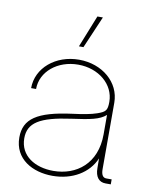

<svg xmlns="http://www.w3.org/2000/svg" viewBox="-83 -789 668 857"><g transform="rotate(10 251.0 -360.5)"><path d="M213.9 7.8C303.7 7.8 376.5 -35.6 405.8 -105L406.2 -61C406.2 -22 423.3 0 453.6 0H477.5V-22.5H453.6C437.5 -22.5 429.7 -35.2 429.7 -61V-361.3C429.7 -454.1 347.2 -523.4 242.2 -523.4C136.2 -523.4 52.7 -453.1 52.7 -361.3H75.2C75.2 -440.4 148.9 -501 242.2 -501C334.5 -501 407.2 -440.9 407.2 -361.3C407.2 -322.3 399.4 -314.9 363.8 -302.2C336.4 -292.5 298.3 -286.1 252.9 -280.3C97.2 -259.8 39.1 -219.7 39.1 -135.7C39.1 -37.6 124 7.8 213.9 7.8ZM213.9 -14.6C130.9 -14.6 61.5 -56.2 61.5 -135.7C61.5 -206.1 112.8 -238.3 252.9 -257.8C337.4 -269.5 378.4 -276.9 407.2 -302.2V-213.9C407.2 -81.5 318.8 -14.6 213.9 -14.6ZM230.5 -582H251L313.5 -727.5H288.6Z"/></g></svg>

Font: Raveo Display Display Thin
Style: Regular
Weight: 100
Designer: Jakub Foglar, Rasmus Andersson (Inter)
Foundry: Jakubfoglar.com
Version: Version 1.100;Glyphs 3.2.3 (3260)